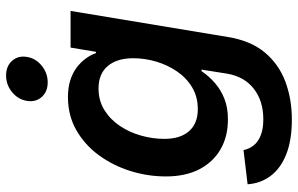

<svg xmlns="http://www.w3.org/2000/svg" viewBox="-197 -589 998 644"><g transform="rotate(-90 302.0 -267.0)"><path d="M222.7 212.9Q153.8 212.9 106.4 194.1Q59.1 175.3 33.9 141.6Q8.8 107.9 5.9 64.5L120.6 50.8Q124.5 69.8 136.2 84.7Q147.9 99.6 169.7 108.4Q191.4 117.2 224.1 117.2Q285.2 117.2 326.2 85.4Q367.2 53.7 377 -4.9L390.6 -90.3L385.3 -89.8Q367.7 -64 344.5 -44.2Q321.3 -24.4 291.7 -12.9Q262.2 -1.5 223.6 -1.5Q165.5 -1.5 122.6 -26.6Q79.6 -51.8 55.9 -98.1Q32.2 -144.5 32.2 -209.5Q32.2 -270.5 50.5 -328.9Q68.8 -387.2 103.5 -434.6Q138.2 -481.9 187.5 -510Q236.8 -538.1 298.3 -538.1Q329.6 -538.1 354 -530.5Q378.4 -522.9 396.5 -509.5Q414.6 -496.1 427 -479.2Q439.5 -462.4 446.3 -443.8L450.2 -444.3L464.4 -529.3H587.4L500 -2.4Q487.8 74.2 448.5 121.6Q409.2 168.9 350.8 190.9Q292.5 212.9 222.7 212.9ZM257.8 -102.5Q299.3 -102.5 331.1 -121.6Q362.8 -140.6 384.5 -172.4Q406.2 -204.1 417.5 -242.4Q428.7 -280.8 428.7 -319.3Q428.7 -373.5 402.6 -404.5Q376.5 -435.5 327.1 -435.5Q286.6 -435.5 255.1 -416Q223.6 -396.5 201.9 -364.3Q180.2 -332 169.2 -293Q158.2 -253.9 158.2 -214.8Q158.2 -161.1 184.1 -131.8Q210 -102.5 257.8 -102.5ZM347.7 -606Q316.4 -606 298.6 -626.2Q280.8 -646.5 285.6 -675.8Q290.5 -705.6 315.2 -725.6Q339.8 -745.6 370.6 -745.6Q401.9 -745.6 419.9 -725.6Q438 -705.6 433.1 -675.8Q428.7 -646.5 403.8 -626.2Q378.9 -606 347.7 -606Z"/></g></svg>

Font: Inter 24pt SemiBold
Style: Italic
Weight: 600
Italic angle: -9.3988°
Designer: Rasmus Andersson
Foundry: rsms
Version: Version 4.001;git-66647c0bb